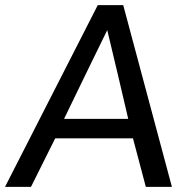

<svg xmlns="http://www.w3.org/2000/svg" viewBox="-24 -731 728 751"><path d="M477.5 -266.1Q437 -440.9 395.5 -613.3Q352.5 -525.4 310.5 -439.2Q268.6 -353 226.6 -266.1ZM-4.4 0 358.4 -710.9H458L648.4 0H546.4L496.1 -189.9H191.9L97.2 0Z"/></svg>

Font: Ride
Style: Italic
Weight: 400
Version: Version 3.000